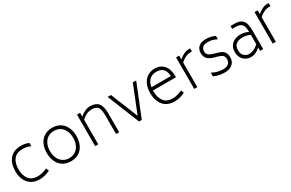

<svg xmlns="http://www.w3.org/2000/svg" viewBox="140 -1715 4377 2885"><g transform="rotate(-30 2328.5 -272.5)"><path d="M67 -274Q67 -405 134 -483Q201 -561 325 -562Q367 -562 397.5 -555.5Q428 -549 464 -535V-477Q428 -494 396 -501Q364 -508 325 -508Q220 -507 171.5 -443Q123 -379 123 -275Q123 -168 171.5 -103Q220 -38 325 -37Q397 -37 488 -78L508 -28Q418 17 325 17Q201 16 134 -63Q67 -142 67 -274Z M613 -273Q613 -355 642 -420.5Q671 -486 729.5 -524Q788 -562 871 -562Q954 -562 1012 -524Q1070 -486 1099 -420.5Q1128 -355 1128 -273Q1128 -191 1099 -125Q1070 -59 1012 -21Q954 17 871 17Q788 17 729.5 -21Q671 -59 642 -125Q613 -191 613 -273ZM1072 -273Q1072 -339 1048.5 -392.5Q1025 -446 980 -477Q935 -508 871 -508Q807 -508 761.5 -477Q716 -446 692.5 -392.5Q669 -339 669 -273Q669 -207 692.5 -153.5Q716 -100 761.5 -68.5Q807 -37 871 -37Q934 -37 979.5 -68.5Q1025 -100 1048.5 -153.5Q1072 -207 1072 -273Z M1712 -330V0H1658V-330Q1658 -395 1645.5 -432.5Q1633 -470 1603.5 -487Q1574 -504 1523 -504Q1432 -504 1349 -426V0H1295V-546H1349V-480Q1388 -515 1433.5 -536.5Q1479 -558 1523 -558Q1620 -558 1666 -506Q1712 -454 1712 -330Z M2322 -546 2099 9H2051L1827 -546H1885L2075 -75L2264 -546Z M2465 -275Q2465 -168 2513.5 -102.5Q2562 -37 2667 -37Q2739 -37 2830 -78L2850 -28Q2762 17 2667 17Q2543 17 2476 -62.5Q2409 -142 2409 -274Q2409 -366 2440.5 -431Q2472 -496 2526 -529Q2580 -562 2647 -562Q2748 -562 2805.5 -497Q2863 -432 2864 -310V-289H2465ZM2470 -343H2807Q2801 -428 2762 -468Q2723 -508 2647 -508Q2576 -508 2529.5 -466.5Q2483 -425 2470 -343Z M3265 -558V-504H3242Q3195 -504 3150.5 -483Q3106 -462 3068 -426V0H3014V-546H3068V-480Q3106 -515 3152 -536.5Q3198 -558 3242 -558Z M3351 -24V-87Q3440 -37 3540 -37Q3606 -37 3635.5 -66Q3665 -95 3665 -141Q3665 -187 3640 -208.5Q3615 -230 3560 -245L3510 -259Q3446 -277 3406.5 -311Q3367 -345 3367 -418Q3367 -483 3410.5 -522.5Q3454 -562 3537 -562Q3585 -562 3621 -553Q3657 -544 3695 -526V-468Q3652 -488 3620 -498Q3588 -508 3537 -508Q3478 -508 3450.5 -481.5Q3423 -455 3423 -417Q3423 -372 3449.5 -349.5Q3476 -327 3526 -313L3576 -299Q3623 -286 3653 -270.5Q3683 -255 3702 -224Q3721 -193 3721 -140Q3721 -66 3671.5 -24.5Q3622 17 3540 17Q3485 17 3441.5 7.5Q3398 -2 3351 -24Z M4211 -313V0H4157V-59Q4117 -22 4077.5 -4.5Q4038 13 3993 13Q3947 13 3906.5 -9.5Q3866 -32 3842 -74Q3818 -116 3818 -173Q3818 -262 3874.5 -312Q3931 -362 4023 -362Q4055 -362 4091 -353.5Q4127 -345 4157 -329Q4156 -388 4145.5 -422.5Q4135 -457 4104.5 -476.5Q4074 -496 4013 -496H3959V-546H4028Q4105 -546 4145 -516.5Q4185 -487 4198 -437.5Q4211 -388 4211 -313ZM4157 -115V-277Q4099 -308 4023 -308Q3961 -308 3917.5 -277Q3874 -246 3874 -173Q3874 -105 3911 -73Q3948 -41 3993 -41Q4033 -41 4075 -59Q4117 -77 4157 -115Z M4627 -558V-504H4604Q4557 -504 4512.5 -483Q4468 -462 4430 -426V0H4376V-546H4430V-480Q4468 -515 4514 -536.5Q4560 -558 4604 -558Z"/></g></svg>

Font: Biryani UltraLight
Style: Regular
Weight: 250
Designer: Dan Reynolds and Mathieu Réguer
Foundry: Dan Reynolds and Mathieu Réguer
Version: Version 1.003; ttfautohint (v1.1) -l 5 -r 5 -G 72 -x 0 -D la